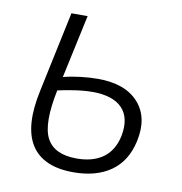

<svg xmlns="http://www.w3.org/2000/svg" viewBox="-66 -594 630 666"><g transform="rotate(10 248.5 -261.0)"><path d="M235 10Q128 10 86.5 -55Q45 -120 73 -249L133 -532H190L142 -309Q168 -316 201 -320Q234 -324 264 -324Q360 -324 406.5 -272Q453 -220 434 -134Q418 -62 366.5 -26Q315 10 235 10ZM253 -276Q224 -276 190.5 -271Q157 -266 131 -260Q106 -139 132.5 -89Q159 -39 238 -39Q295 -39 331 -65Q367 -91 378 -144Q390 -208 357.5 -242Q325 -276 253 -276Z"/></g></svg>

Font: Noto Sans Light
Style: Italic
Weight: 300
Italic angle: -12°
Designer: Monotype Design Team
Foundry: Monotype Imaging Inc.
Version: Version 2.013; ttfautohint (v1.8.4.7-5d5b)